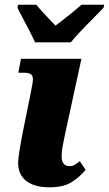

<svg xmlns="http://www.w3.org/2000/svg" viewBox="-20 -786 463 816"><path d="M57 -95Q57 -122 77 -225L109 -383Q120 -436 120 -449Q120 -464 111 -470.5Q102 -477 78 -477H58L69 -536H326L255 -209Q254 -202 249.5 -181Q245 -160 243.5 -147Q242 -134 242 -120Q242 -101 250.5 -90.5Q259 -80 274 -80Q287 -80 294 -83.5Q301 -87 319 -101L344 -64Q314 -29 280.5 -9.5Q247 10 190 10Q126 10 91.5 -17Q57 -44 57 -95ZM68 -726 54 -753 57 -766H134Q144 -753 189 -705Q209 -685 216 -677Q244 -698 277 -724.5Q310 -751 326 -766H423L420 -753L381 -713Q307 -639 281 -606H129Q114 -640 68 -726Z"/></svg>

Font: Noto Serif NarrowBlack
Style: Italic
Weight: 900
Width: 4
Italic angle: -12°
Designer: Monotype Design Team
Foundry: Monotype Imaging Inc.
Version: Version 1.001